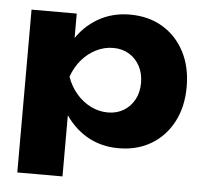

<svg xmlns="http://www.w3.org/2000/svg" viewBox="-53 -644 921 865"><g transform="rotate(5 407.5 -211.5)"><path d="M56.4 -571.4H260.8V-407.4L252.4 -382.6V-223L260.8 -176V165H56.4ZM195.8 -285.4Q209.4 -377.8 250.7 -445.5Q292 -513.2 356.2 -550.5Q420.4 -587.8 500.6 -587.8Q584.8 -587.8 648.2 -550Q711.6 -512.2 747.3 -444.2Q783 -376.2 783 -285.4Q783 -195.6 747.3 -127.4Q711.6 -59.2 648.2 -21.4Q584.8 16.4 500.6 16.4Q419.8 16.4 356.1 -21.2Q292.4 -58.8 251.2 -126.7Q210 -194.6 195.8 -285.4ZM576.6 -285.4Q576.6 -328 559.1 -361Q541.6 -394 510.5 -412.8Q479.4 -431.6 439 -431.6Q398 -431.6 360.8 -412.8Q323.6 -394 295.8 -361Q268 -328 253.2 -285.4Q268 -242.8 295.8 -210.1Q323.6 -177.4 360.8 -158.6Q398 -139.8 439 -139.8Q479.4 -139.8 510.5 -158.6Q541.6 -177.4 559.1 -210.1Q576.6 -242.8 576.6 -285.4Z"/></g></svg>

Font: Unbounded
Style: Regular
Weight: 400
Designer: Luke Prowse, Jean-Baptiste Morizot, Fátima Lázaro, Florian Runge
Foundry: NaN
Version: Version 1.701;gftools[0.9.28.dev5+ged2979d]